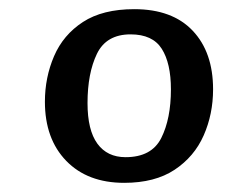

<svg xmlns="http://www.w3.org/2000/svg" viewBox="-20 -761 520 419"><path d="M251 -362Q171 -362 124.5 -410Q78 -458 78 -539Q78 -592 98 -638.5Q118 -685 161 -713Q204 -741 273 -741Q356 -741 400.5 -694Q445 -647 445 -566Q445 -512 424.5 -465.5Q404 -419 361 -390.5Q318 -362 251 -362ZM254 -418Q311 -418 332 -460Q353 -502 353 -566Q353 -623 333 -654.5Q313 -686 265 -686Q212 -686 191.5 -643.5Q171 -601 171 -536Q171 -477 192.5 -447.5Q214 -418 254 -418Z"/></svg>

Font: Literata 7pt Medium
Style: Italic
Weight: 500
Italic angle: -2°
Designer: Latin by Veronika Burian and Jose Scaglione. Greek by Irene Vlachou. Cyrillic by Vera Evstafieva
Foundry: TypeTogether
Version: Version 3.002